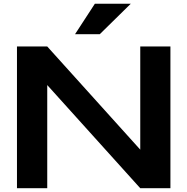

<svg xmlns="http://www.w3.org/2000/svg" viewBox="-20 -996 992 1016"><path d="M69.8 0V-750H230L722.2 -204.1V-750H881.8V0H722.2L230 -545.9V0ZM481.9 -976.1H671.9L507.8 -814.9H377Z"/></svg>

Font: Mattone
Style: Regular
Weight: 400
Width: 6
Designer: Nunzio Mazzaferro
Foundry: Collletttivo
Version: Version 2.000;Glyphs 3.2 (3217)